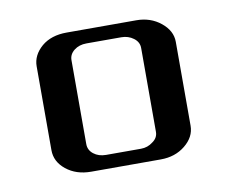

<svg xmlns="http://www.w3.org/2000/svg" viewBox="-47 -368 502 424"><g transform="rotate(-10 204.0 -156.0)"><path d="M47.9 -62V-250Q47.9 -274.9 69.8 -293.9Q91.3 -312 126 -312H282.2Q314 -312 336.9 -293.5Q359.9 -274.9 359.9 -250V-62Q359.9 -36.6 336.9 -18.1Q314.5 0 282.2 0H126Q92.8 0 70.3 -18.1Q47.9 -36.1 47.9 -62ZM126 -62Q126 -48.3 137.2 -39.6Q148.4 -30.8 165 -30.8H243.2Q258.3 -30.8 270 -40Q282.2 -48.3 282.2 -62V-250Q282.2 -263.2 270.5 -272Q258.8 -280.8 243.2 -280.8H165Q148.4 -280.8 137.2 -272Q126 -263.2 126 -250Z"/></g></svg>

Font: Hhenum
Style: Regular
Weight: 400
Designer: T. Christopher White
Version: Version 1.0